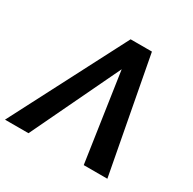

<svg xmlns="http://www.w3.org/2000/svg" viewBox="-160 -891 1059 1055"><g transform="rotate(30 369.5 -364.0)"><path d="M499.5 0 413.1 -585.4 411.1 -727.5H512.2L649.4 0ZM428.7 -585.4 148.9 0H0L377 -727.5H477.5Z"/></g></svg>

Font: Inter 20pt SemiBold
Style: Italic
Weight: 600
Italic angle: -9.3988°
Version: Version 4.001;git-66647c0bb